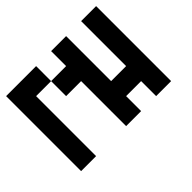

<svg xmlns="http://www.w3.org/2000/svg" viewBox="-153 -753 905 905"><g transform="rotate(45 300.0 -300.0)"><path d="M0 -200H100V-100H500V0H0ZM0 -500V-600H500V-500H400V-400H500V-300H200V-200H100V-300H0V-400H300V-500Z"/></g></svg>

Font: Galmuri9 Regular
Style: Regular
Weight: 400
Designer: Lee Minseo (quiple)
Version: Version 2.399;hotconv 1.1.1;makeotfexe 2.6.0 DEVELOPMENT